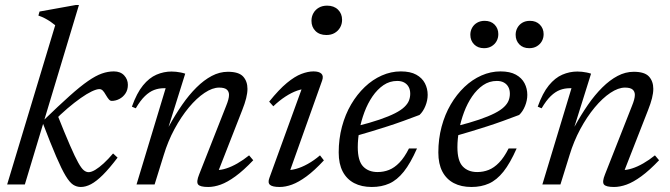

<svg xmlns="http://www.w3.org/2000/svg" viewBox="-20 -735 2671 765"><path d="M294.5 -715 79 0H8.5L200 -634.5Q191 -642 181 -648.8Q171 -655.5 159.2 -661.8Q147.5 -668 133 -673L137.5 -689L281.5 -715ZM150 -246 152.5 -254.5Q214 -314 257 -352.5Q300 -391 330.8 -412.2Q361.5 -433.5 385.8 -442Q410 -450.5 433.5 -450.5Q460 -450.5 474.8 -434.5Q489.5 -418.5 489.5 -397Q489.5 -377 480 -362.8Q470.5 -348.5 455.8 -340.8Q441 -333 425 -333Q419 -333 413.8 -339Q408.5 -345 401.5 -357Q394.5 -369.5 388.8 -374.8Q383 -380 376 -380Q365 -380 345.5 -370.8Q326 -361.5 301.5 -344.2Q277 -327 249 -303.2Q221 -279.5 193 -250.5L207.5 -280.5Q238.5 -202.5 258.8 -156Q279 -109.5 291.8 -86.8Q304.5 -64 314 -56.5Q323.5 -49 333 -49Q344 -49 359.5 -58.2Q375 -67.5 393.2 -84.2Q411.5 -101 430.5 -123.5L448.5 -107Q415.5 -63.5 389.8 -38Q364 -12.5 342.8 -1.2Q321.5 10 302 10Q285.5 10 271.5 1Q257.5 -8 241.5 -34.5Q225.5 -61 203.8 -111.5Q182 -162 150 -246Z M521 -303.5 505.5 -310Q525 -364.5 549.8 -394.8Q574.5 -425 603.5 -437.5Q632.5 -450 663.5 -450Q673 -450 682 -449Q691 -448 700 -446.2Q709 -444.5 718 -441.5L652 -231H652.5Q678 -277.5 705.5 -317.2Q733 -357 762.8 -386.5Q792.5 -416 823.8 -432.5Q855 -449 888 -449Q931.5 -449 948.8 -430Q966 -411 966 -381Q966 -364.5 960.8 -343.5Q955.5 -322.5 945 -296L843.5 -36.5L842.5 -57.5Q860 -57 881.2 -63.8Q902.5 -70.5 926 -84Q949.5 -97.5 972.5 -116L989 -96.5Q950.5 -56 918.2 -32.5Q886 -9 859.5 0.5Q833 10 809.5 10Q777 10 769.2 -0.2Q761.5 -10.5 773.5 -40L881 -313Q886.5 -326.5 889.5 -337.5Q892.5 -348.5 892.5 -357Q892.5 -370.5 883.5 -378.2Q874.5 -386 853 -386Q826.5 -386 795 -365Q763.5 -344 732.5 -306.8Q701.5 -269.5 675.2 -220.8Q649 -172 632.5 -117.5L596 0H524L640 -383.5Q638 -383.5 636.5 -383.5Q635 -383.5 633 -383.5Q612.5 -383.5 594 -376.5Q575.5 -369.5 557.5 -352.2Q539.5 -335 521 -303.5Z M1053.5 -26.5 1187.5 -395.5 1203 -381Q1186 -381.5 1163.8 -373.8Q1141.5 -366 1117.2 -350.2Q1093 -334.5 1069 -311.5L1052.5 -330Q1091.5 -378.5 1123 -404.5Q1154.5 -430.5 1180.8 -440.5Q1207 -450.5 1229 -450.5Q1251 -450.5 1260.5 -441.5Q1270 -432.5 1263.5 -414L1129 -36.5L1119 -57.5Q1136.5 -56 1159 -62Q1181.5 -68 1206.2 -81.8Q1231 -95.5 1255 -116L1270.5 -96Q1232.5 -55 1201 -32Q1169.5 -9 1143.5 0.5Q1117.5 10 1094.5 10Q1065.5 10 1055.8 1.5Q1046 -7 1053.5 -26.5ZM1221 -652Q1221 -669 1228.8 -682.8Q1236.5 -696.5 1250.5 -704.5Q1264.5 -712.5 1283.5 -712.5Q1310.5 -712.5 1326.8 -696.5Q1343 -680.5 1343 -656Q1343 -639 1335 -625.2Q1327 -611.5 1313.2 -603.5Q1299.5 -595.5 1280.5 -595.5Q1253 -595.5 1237 -611.5Q1221 -627.5 1221 -652Z M1562.5 -412.5Q1532.5 -412.5 1508 -395.8Q1483.5 -379 1464.2 -351Q1445 -323 1432 -288.2Q1419 -253.5 1412.2 -217.2Q1405.5 -181 1405.5 -148.5Q1405.5 -94 1426.8 -71.8Q1448 -49.5 1484.5 -49.5Q1508.5 -49.5 1530 -58Q1551.5 -66.5 1571.2 -86.8Q1591 -107 1609.5 -143.5H1641.5Q1615.5 -84.5 1588.8 -51Q1562 -17.5 1531.2 -3.8Q1500.5 10 1461.5 10Q1420.5 10 1391 -5.5Q1361.5 -21 1345.5 -51.5Q1329.5 -82 1329.5 -127.5Q1329.5 -181.5 1342.5 -230.2Q1355.5 -279 1379 -319Q1402.5 -359 1433.5 -388.5Q1464.5 -418 1501.2 -434.2Q1538 -450.5 1577 -450.5Q1615 -450.5 1638.5 -437.5Q1662 -424.5 1673 -403.2Q1684 -382 1684 -357Q1684 -335 1675 -312.8Q1666 -290.5 1651.5 -277Q1620 -265 1588.2 -253.5Q1556.5 -242 1524.8 -231.8Q1493 -221.5 1461.5 -212Q1430 -202.5 1398.5 -193.5L1400.5 -232Q1454.5 -245.5 1492.2 -258.5Q1530 -271.5 1554 -283.8Q1578 -296 1591.2 -308.8Q1604.5 -321.5 1609.5 -334.5Q1614.5 -347.5 1614.5 -361.5Q1614.5 -377 1608.5 -388.2Q1602.5 -399.5 1591 -406Q1579.5 -412.5 1562.5 -412.5Z M1959.5 -412.5Q1929.5 -412.5 1905 -395.8Q1880.5 -379 1861.2 -351Q1842 -323 1829 -288.2Q1816 -253.5 1809.2 -217.2Q1802.5 -181 1802.5 -148.5Q1802.5 -94 1823.8 -71.8Q1845 -49.5 1881.5 -49.5Q1905.5 -49.5 1927 -58Q1948.5 -66.5 1968.2 -86.8Q1988 -107 2006.5 -143.5H2038.5Q2012.5 -84.5 1985.8 -51Q1959 -17.5 1928.2 -3.8Q1897.5 10 1858.5 10Q1817.5 10 1788 -5.5Q1758.5 -21 1742.5 -51.5Q1726.5 -82 1726.5 -127.5Q1726.5 -181.5 1739.5 -230.2Q1752.5 -279 1776 -319Q1799.5 -359 1830.5 -388.5Q1861.5 -418 1898.2 -434.2Q1935 -450.5 1974 -450.5Q2012 -450.5 2035.5 -437.5Q2059 -424.5 2070 -403.2Q2081 -382 2081 -357Q2081 -335 2072 -312.8Q2063 -290.5 2048.5 -277Q2017 -265 1985.2 -253.5Q1953.5 -242 1921.8 -231.8Q1890 -221.5 1858.5 -212Q1827 -202.5 1795.5 -193.5L1797.5 -232Q1851.5 -245.5 1889.2 -258.5Q1927 -271.5 1951 -283.8Q1975 -296 1988.2 -308.8Q2001.5 -321.5 2006.5 -334.5Q2011.5 -347.5 2011.5 -361.5Q2011.5 -377 2005.5 -388.2Q1999.5 -399.5 1988 -406Q1976.5 -412.5 1959.5 -412.5ZM1908.5 -543Q1884 -543 1869 -558.2Q1854 -573.5 1854 -596.5Q1854 -611.5 1861 -624.2Q1868 -637 1881 -644.5Q1894 -652 1911 -652Q1936 -652 1950.8 -636.8Q1965.5 -621.5 1965.5 -599Q1965.5 -583.5 1958.5 -571Q1951.5 -558.5 1938.8 -550.8Q1926 -543 1908.5 -543ZM2088.5 -543Q2064 -543 2049.2 -558.2Q2034.5 -573.5 2034.5 -596.5Q2034.5 -611.5 2041.5 -624.2Q2048.5 -637 2061.2 -644.5Q2074 -652 2091.5 -652Q2116 -652 2131 -636.8Q2146 -621.5 2146 -599Q2146 -583.5 2139 -571Q2132 -558.5 2119.2 -550.8Q2106.5 -543 2088.5 -543Z M2138 -303.5 2122.5 -310Q2142 -364.5 2166.8 -394.8Q2191.5 -425 2220.5 -437.5Q2249.5 -450 2280.5 -450Q2290 -450 2299 -449Q2308 -448 2317 -446.2Q2326 -444.5 2335 -441.5L2269 -231H2269.5Q2295 -277.5 2322.5 -317.2Q2350 -357 2379.8 -386.5Q2409.5 -416 2440.8 -432.5Q2472 -449 2505 -449Q2548.5 -449 2565.8 -430Q2583 -411 2583 -381Q2583 -364.5 2577.8 -343.5Q2572.5 -322.5 2562 -296L2460.5 -36.5L2459.5 -57.5Q2477 -57 2498.2 -63.8Q2519.5 -70.5 2543 -84Q2566.5 -97.5 2589.5 -116L2606 -96.5Q2567.5 -56 2535.2 -32.5Q2503 -9 2476.5 0.5Q2450 10 2426.5 10Q2394 10 2386.2 -0.2Q2378.5 -10.5 2390.5 -40L2498 -313Q2503.5 -326.5 2506.5 -337.5Q2509.5 -348.5 2509.5 -357Q2509.5 -370.5 2500.5 -378.2Q2491.5 -386 2470 -386Q2443.5 -386 2412 -365Q2380.5 -344 2349.5 -306.8Q2318.5 -269.5 2292.2 -220.8Q2266 -172 2249.5 -117.5L2213 0H2141L2257 -383.5Q2255 -383.5 2253.5 -383.5Q2252 -383.5 2250 -383.5Q2229.5 -383.5 2211 -376.5Q2192.5 -369.5 2174.5 -352.2Q2156.5 -335 2138 -303.5Z"/></svg>

Font: Newsreader 16pt 16pt
Style: Italic
Weight: 400
Italic angle: -17°
Version: Version 1.003